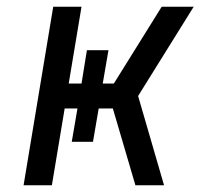

<svg xmlns="http://www.w3.org/2000/svg" viewBox="-20 -550 640 570"><path d="M50 0 138 -530H222L184 -302H222L238 -401H302L285 -302H318L460 -530H555L390 -265L467 0H382L315 -228H273L256 -129H193L210 -228H172L134 0Z"/></svg>

Font: Iosevka Curly Extended
Style: Italic
Weight: 400
Width: 7
Italic angle: -9°
Monospace: yes
Designer: Belleve Invis
Foundry: Belleve Invis
Version: Version 11.1.0; ttfautohint (v1.8.3)